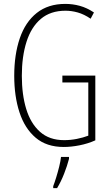

<svg xmlns="http://www.w3.org/2000/svg" viewBox="-20 -744 565 985"><path d="M300 -356H469V-24Q431 -7 388 1.5Q345 10 307 10Q219 10 163 -37.5Q107 -85 80 -167.5Q53 -250 53 -355Q53 -464 81.5 -547.5Q110 -631 168.5 -677.5Q227 -724 315 -724Q353 -724 389.5 -714Q426 -704 462 -680L445 -648Q411 -671 379 -680Q347 -689 316 -689Q239 -689 189.5 -647Q140 -605 116 -529.5Q92 -454 92 -355Q92 -259 114.5 -185Q137 -111 185 -68Q233 -25 309 -25Q342 -25 374.5 -31.5Q407 -38 433 -48V-321H300ZM334 71Q325 106 309 147Q293 188 273 221H253V211Q260 193 268.5 165.5Q277 138 284 109.5Q291 81 293 61H334Z"/></svg>

Font: Noto Sans Lao Looped ExtraCondensed ExtraLight
Style: Regular
Weight: 200
Width: 2
Designer: Mark Frömberg, Ben Mitchell
Foundry: The Fontpad Ltd
Version: Version 1.002; ttfautohint (v1.8.4.7-5d5b)